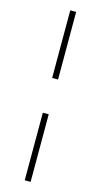

<svg xmlns="http://www.w3.org/2000/svg" viewBox="-133 -768 495 944"><g transform="rotate(15 115.0 -295.5)"><path d="M100 137V-207H130V137ZM100 -384V-728H130V-384Z"/></g></svg>

Font: Arima Thin Thin
Style: Regular
Weight: 250
Version: Version 1.100